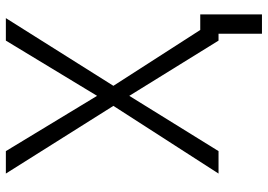

<svg xmlns="http://www.w3.org/2000/svg" viewBox="-144 -588 875 626"><g transform="rotate(-90 293.0 -275.5)"><path d="M495.6 141.6V0H473.1L293 -291L112.8 0H39.6L260.3 -342.8L39.6 -693.4H112.8L293 -396L473.1 -693.4H546.4L325.7 -342.8L507.8 -59.6H558.6V141.6Z"/></g></svg>

Font: CaskaydiaCove NFP Light
Style: Regular
Weight: 300
Designer: Aaron Bell
Foundry: Saja Typeworks
Version: Version 2111.001; VTT 6.35;Nerd Fonts 3.1.1